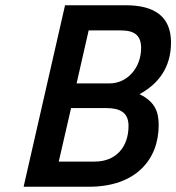

<svg xmlns="http://www.w3.org/2000/svg" viewBox="-20 -712 672 732"><path d="M441 -596C494 -596 518 -576 518 -529C518 -455 467 -394 397 -394H272L318 -596H441ZM384 -300C438 -300 470 -283 470 -232C470 -151 422 -96 341 -96H204L251 -300H384ZM70 0H319C497 0 585 -103 585 -235C585 -290 568 -325 512 -353C582 -391 632 -453 632 -550C632 -650 568 -692 459 -692H228Z"/></svg>

Font: RazerF5 SemiBold
Style: Italic
Weight: 600
Foundry: Razer Inc.
Version: Version 2